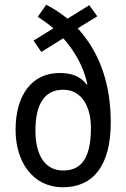

<svg xmlns="http://www.w3.org/2000/svg" viewBox="-20 -783 534 813"><path d="M176 -763 140 -712C162 -697 185 -682 206 -663L122 -611L155 -563L248 -621C297 -565 334 -501 350 -426L347 -425C322 -459 283 -474 233 -474C119 -474 46 -386 46 -233C46 -95 121 10 246 10C376 10 449 -84 449 -264C449 -437 397 -567 309 -663L392 -714L358 -761L266 -704C237 -727 207 -747 176 -763ZM248 -403C327 -403 365 -330 365 -242C365 -122 330 -61 248 -61C165 -61 130 -134 130 -230C130 -343 169 -403 248 -403Z"/></svg>

Font: Noto Sans Ethiopic Condensed
Style: Regular
Weight: 400
Width: 3
Designer: Monotype Design Team
Foundry: Monotype Imaging Inc.
Version: Version 2.102